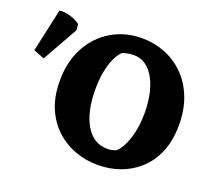

<svg xmlns="http://www.w3.org/2000/svg" viewBox="-288 -833 1095 1003"><g transform="rotate(20 259.5 -331.0)"><path d="M347.8 20Q281.5 20 221.2 -1.8Q161 -23.5 113.5 -67.1Q66 -110.8 38.5 -175.5Q11 -240.2 11 -326.2Q11 -435 55 -515Q99 -595 173.8 -638.5Q248.5 -682 340.5 -682Q407.8 -682 468.1 -658.2Q528.5 -634.5 575.1 -588.4Q621.8 -542.2 648.6 -475.1Q675.5 -408 675.5 -321.5Q675.5 -235.5 648.9 -171.2Q622.2 -107 576.1 -64.8Q530 -22.5 471.1 -1.2Q412.2 20 347.8 20ZM365.8 -76.5Q380 -76.5 391.1 -79Q402.2 -81.5 412.8 -85Q445.5 -115 465.5 -177.6Q485.5 -240.2 485.5 -318.8Q485.5 -370 476.2 -417.4Q467 -464.8 447.5 -502.4Q428 -540 398.5 -562.2Q369 -584.5 327.8 -584.5Q312.5 -584.5 296.4 -581.2Q280.2 -578 265.5 -572Q247.5 -554.8 232.6 -522.6Q217.8 -490.5 209.2 -445.6Q200.8 -400.8 200.8 -346.2Q200.8 -287.2 211.5 -237.8Q222.2 -188.2 243.2 -151.9Q264.2 -115.5 294.8 -96Q325.2 -76.5 365.8 -76.5ZM-108 -406.8 -168.5 -430.5 -115.8 -669.8Q-95.2 -672.8 -72.9 -668.2Q-50.5 -663.8 -31.1 -655.1Q-11.8 -646.5 -0.2 -636.8L2.8 -603.8Z"/></g></svg>

Font: Eczar
Style: Regular
Weight: 400
Designer: Vaibhav Singh
Foundry: Rosetta Type Foundry
Version: Version 2.000